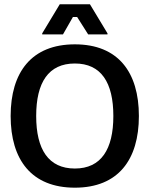

<svg xmlns="http://www.w3.org/2000/svg" viewBox="-20 -870 702 902"><path d="M275.8 -708.3 322.5 -790H342.5L394.2 -708.3H485V-713.3L402.5 -850H260.8L178.3 -713.3V-708.3ZM331.7 11.7C535 11.7 632.5 -119.2 632.5 -325C632.5 -530.8 535 -661.7 331.7 -661.7C128.3 -661.7 30 -530.8 30 -325C30 -119.2 128.3 11.7 331.7 11.7ZM331.7 -78.3C207.5 -78.3 150 -168.3 150 -325C150 -482.5 207.5 -571.7 331.7 -571.7C455 -571.7 512.5 -482.5 512.5 -325C512.5 -168.3 455 -78.3 331.7 -78.3Z"/></svg>

Font: Familjen Grotesk Medium
Style: Regular
Weight: 500
Designer: Anders Wikstroem, Jonas Baeckman, Matilda Gysing, Kristian Moeller
Foundry: Familjen STHLM AB
Version: Version 2.000